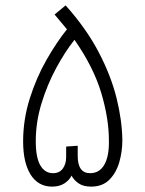

<svg xmlns="http://www.w3.org/2000/svg" viewBox="-20 -694 540 714"><path d="M174 0Q122 0 94 -44.5Q66 -89 66 -168Q66 -249 90.5 -327Q115 -405 153 -471.5Q191 -538 229 -585Q207 -612 183 -640L224 -674Q301 -588 347 -500Q393 -412 413.5 -329Q434 -246 435 -173Q435 -130 423.5 -90.5Q412 -51 386.5 -25.5Q361 0 319 0Q290 0 272.5 -12Q255 -24 246 -41Q238 -24 219.5 -12Q201 0 174 0ZM269 -114Q269 -50 315 -50Q350 -50 368 -81.5Q386 -113 385 -171Q385 -253 356.5 -348.5Q328 -444 257 -546Q222 -502 189 -441Q156 -380 134.5 -310Q113 -240 113 -169Q113 -108 130 -79Q147 -50 177 -50Q201 -50 213.5 -67Q226 -84 226 -110V-149L269 -152Z"/></svg>

Font: Noto Sans Arabic UI SmCn Lt
Style: Regular
Weight: 300
Width: 4
Designer: Monotype Design Team, Nadine Chahine and Nizar Qandah
Foundry: Monotype Imaging Inc.
Version: Version 2.010; ttfautohint (v1.8.4.7-5d5b)